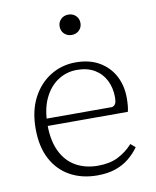

<svg xmlns="http://www.w3.org/2000/svg" viewBox="-82 -778 693 854"><g transform="rotate(-10 264.0 -351.5)"><path d="M289 12Q220 12 167 -17Q114 -46 84 -102Q54 -158 54 -240Q54 -320 84 -378Q114 -436 165.5 -468Q217 -500 280 -500Q342 -500 386 -474.5Q430 -449 453.5 -405Q477 -361 477 -305Q477 -286 475.5 -270Q474 -254 471 -243H87V-276H406Q418 -280 422 -290Q426 -300 426 -316Q426 -359 409 -393Q392 -427 359.5 -446.5Q327 -466 280 -466Q232 -466 193 -440Q154 -414 131.5 -365.5Q109 -317 109 -248Q109 -176 133 -127Q157 -78 200 -54Q243 -30 299 -30Q353 -30 390.5 -49Q428 -68 457 -100L478 -82Q459 -55 432.5 -33.5Q406 -12 371 0Q336 12 289 12ZM285 -623Q265 -623 251.5 -636Q238 -649 238 -669Q238 -689 251.5 -702Q265 -715 285 -715Q305 -715 318.5 -702Q332 -689 332 -669Q332 -649 318.5 -636Q305 -623 285 -623Z"/></g></svg>

Font: Source Serif 4 Light
Style: Regular
Weight: 300
Designer: Frank Grießhammer
Foundry: Adobe Systems Incorporated
Version: Version 4.004;hotconv 1.0.116;makeotfexe 2.5.65601